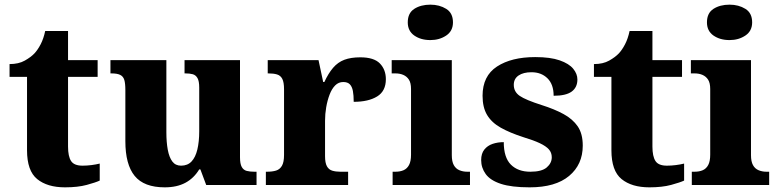

<svg xmlns="http://www.w3.org/2000/svg" viewBox="-20 -794 3340 824"><path d="M259 10Q183 10 139.5 -25.5Q96 -61 96 -149V-464H21V-519Q60 -519 86.5 -534Q113 -549 128 -565Q142 -580 154.5 -604Q167 -628 174 -661H272V-536H399V-464H272V-165Q272 -123 285 -103Q298 -83 334 -83Q353 -83 372.5 -85.5Q392 -88 408 -92V-19Q391 -11 352.5 -0.5Q314 10 259 10Z M687 10Q598 10 558 -39Q518 -88 518 -188V-407Q518 -436 513.5 -451Q509 -466 496 -472.5Q483 -479 458 -479H454V-536H694V-226Q694 -184 700 -151.5Q706 -119 719.5 -101Q733 -83 757 -83Q785 -83 802 -101Q819 -119 827 -152.5Q835 -186 835 -231V-418Q835 -446 827.5 -459Q820 -472 807 -475.5Q794 -479 776 -479H772V-536H1010V-119Q1010 -91 1017.5 -77.5Q1025 -64 1039 -60.5Q1053 -57 1071 -57H1081V0H865L840 -67H835Q812 -29 775.5 -9.5Q739 10 687 10Z M1121 0V-57H1126Q1149 -57 1165 -62Q1181 -67 1190 -82.5Q1199 -98 1199 -129V-411Q1199 -441 1191.5 -455.5Q1184 -470 1169 -474.5Q1154 -479 1132 -479H1129V-536H1347L1367 -442H1372Q1389 -479 1409.5 -503Q1430 -527 1458 -537.5Q1486 -548 1526 -548Q1585 -548 1610.5 -521.5Q1636 -495 1636 -454Q1636 -403 1598.5 -380Q1561 -357 1498 -357Q1498 -385 1494.5 -403.5Q1491 -422 1481.5 -432Q1472 -442 1453 -442Q1433 -442 1418.5 -427.5Q1404 -413 1394.5 -388Q1385 -363 1380 -334Q1375 -305 1375 -276V-124Q1375 -95 1383 -80.5Q1391 -66 1406 -61.5Q1421 -57 1440 -57H1474V0Z M1665 0V-57H1677Q1697 -57 1712 -63.5Q1727 -70 1735.5 -86Q1744 -102 1744 -130V-412Q1744 -438 1735 -452Q1726 -466 1711 -472.5Q1696 -479 1677 -479H1661V-536H1919V-128Q1919 -101 1927.5 -85.5Q1936 -70 1951.5 -63.5Q1967 -57 1985 -57H1997V0ZM1827 -622Q1786 -622 1758 -641.5Q1730 -661 1730 -698Q1730 -738 1758 -756Q1786 -774 1827 -774Q1866 -774 1895 -756Q1924 -738 1924 -698Q1924 -661 1895 -641.5Q1866 -622 1827 -622Z M2253 10Q2175 10 2129.5 -5Q2084 -20 2064.5 -47Q2045 -74 2045 -107Q2045 -135 2058.5 -152Q2072 -169 2094 -176.5Q2116 -184 2142 -184Q2142 -118 2172.5 -87.5Q2203 -57 2256 -57Q2305 -57 2326.5 -75.5Q2348 -94 2348 -119Q2348 -139 2335.5 -153Q2323 -167 2296.5 -179.5Q2270 -192 2227 -205Q2168 -224 2129 -246Q2090 -268 2070.5 -300.5Q2051 -333 2051 -383Q2051 -468 2113 -508.5Q2175 -549 2277 -549Q2342 -549 2382 -535Q2422 -521 2440 -499Q2458 -477 2458 -453Q2458 -419 2433.5 -401Q2409 -383 2356 -383Q2356 -432 2329.5 -458Q2303 -484 2261 -484Q2226 -484 2205.5 -470Q2185 -456 2185 -430Q2185 -400 2210.5 -382.5Q2236 -365 2305 -343Q2359 -326 2398.5 -304.5Q2438 -283 2459.5 -251.5Q2481 -220 2481 -169Q2481 -88 2422.5 -39Q2364 10 2253 10Z M2767 10Q2691 10 2647.5 -25.5Q2604 -61 2604 -149V-464H2529V-519Q2568 -519 2594.5 -534Q2621 -549 2636 -565Q2650 -580 2662.5 -604Q2675 -628 2682 -661H2780V-536H2907V-464H2780V-165Q2780 -123 2793 -103Q2806 -83 2842 -83Q2861 -83 2880.5 -85.5Q2900 -88 2916 -92V-19Q2899 -11 2860.5 -0.5Q2822 10 2767 10Z M2949 0V-57H2961Q2981 -57 2996 -63.5Q3011 -70 3019.5 -86Q3028 -102 3028 -130V-412Q3028 -438 3019 -452Q3010 -466 2995 -472.5Q2980 -479 2961 -479H2945V-536H3203V-128Q3203 -101 3211.5 -85.5Q3220 -70 3235.5 -63.5Q3251 -57 3269 -57H3281V0ZM3111 -622Q3070 -622 3042 -641.5Q3014 -661 3014 -698Q3014 -738 3042 -756Q3070 -774 3111 -774Q3150 -774 3179 -756Q3208 -738 3208 -698Q3208 -661 3179 -641.5Q3150 -622 3111 -622Z"/></svg>

Font: Noto Serif Khmer ExtraBold
Style: Regular
Weight: 800
Version: Version 2.003